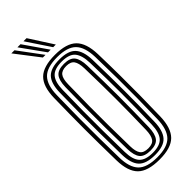

<svg xmlns="http://www.w3.org/2000/svg" viewBox="-317 -1017 1059 1059"><g transform="rotate(-45 212.5 -488.0)"><path d="M212.5 8.5Q121.2 8.5 82 -30.4Q42.8 -69.2 41 -156.8Q39.5 -228.2 38.9 -288.6Q38.2 -349 38.2 -405.1Q38.2 -461.2 39 -519.1Q39.8 -577 41 -643.5Q42.8 -731.2 82 -769.9Q121.2 -808.5 212.5 -808.5Q302 -808.5 341.2 -769.8Q380.5 -731 383 -643.5Q385.5 -552.8 386.1 -474.4Q386.8 -396 386 -319.2Q385.2 -242.5 383 -156.8Q380.5 -69.8 341.6 -30.6Q302.8 8.5 212.5 8.5ZM212.5 -9.2Q291.5 -9.2 325.4 -44.2Q359.2 -79.2 361.5 -157.5Q363.8 -243.2 364.5 -319.4Q365.2 -395.5 364.5 -473.4Q363.8 -551.2 361.5 -642.8Q359.2 -721.5 325.1 -756.1Q291 -790.8 212.5 -790.8Q131.5 -790.8 97.9 -755.6Q64.2 -720.5 62.8 -643Q60.8 -548 60.2 -471Q59.8 -394 60.4 -319.5Q61 -245 62.8 -157.2Q64.2 -79.5 97.9 -44.4Q131.5 -9.2 212.5 -9.2ZM212.5 -26.8Q143.8 -26.8 114.8 -57.4Q85.8 -88 84.2 -157.8Q82.5 -253 81.9 -329.9Q81.2 -406.8 81.9 -481Q82.5 -555.2 84.2 -642.5Q85.8 -712.2 114.9 -742.8Q144 -773.2 212.5 -773.2Q280.8 -773.2 309.2 -742.1Q337.8 -711 339.8 -642.2Q341.8 -570.2 342.5 -509.8Q343.2 -449.2 343.2 -393.5Q343.2 -337.8 342.4 -280.6Q341.5 -223.5 339.8 -158.2Q337.8 -90 309.6 -58.4Q281.5 -26.8 212.5 -26.8ZM212.5 -44.2Q269.5 -44.2 293 -71.5Q316.5 -98.8 318.2 -158.8Q320 -228.8 320.9 -287.5Q321.8 -346.2 321.8 -401.4Q321.8 -456.5 320.9 -514.6Q320 -572.8 318.2 -641.2Q316.5 -699.8 293.8 -727.8Q271 -755.8 212.5 -755.8Q154.5 -755.8 130.9 -728.9Q107.2 -702 106 -642.2Q104 -550.2 103.5 -474Q103 -397.8 103.6 -322.5Q104.2 -247.2 106 -158.2Q107.2 -96.5 131.6 -70.4Q156 -44.2 212.5 -44.2ZM212.5 -61.8Q166.2 -61.8 147.5 -84.5Q128.8 -107.2 127.5 -158.5Q125.8 -253.8 125.1 -330.4Q124.5 -407 125.1 -481Q125.8 -555 127.5 -641.8Q128.8 -692.8 147.4 -715.5Q166 -738.2 212.5 -738.2Q259.2 -738.2 277.2 -714.4Q295.2 -690.5 296.5 -640.8Q298.2 -569.2 299.1 -510.4Q300 -451.5 300 -397Q300 -342.5 299.1 -285.1Q298.2 -227.8 296.5 -159.5Q295.2 -109 277 -85.4Q258.8 -61.8 212.5 -61.8ZM212.5 -79.2Q247.5 -79.2 260.6 -98.9Q273.8 -118.5 275 -160Q276.8 -230.5 277.6 -288.6Q278.5 -346.8 278.5 -400.9Q278.5 -455 277.6 -512.8Q276.8 -570.5 275 -640Q273.8 -683.2 260.1 -702Q246.5 -720.8 212.5 -720.8Q178.5 -720.8 164.2 -702.8Q150 -684.8 149.2 -641.2Q147.2 -549.2 146.6 -473.2Q146 -397.2 146.8 -322.5Q147.5 -247.8 149.2 -159Q150 -117.2 163.6 -98.2Q177.2 -79.2 212.5 -79.2ZM155 -845 48.2 -984H72.5L175.8 -845ZM195.2 -845 95.5 -984H119.8L216 -845ZM235.5 -845 142.8 -984H167L256.2 -845Z"/></g></svg>

Font: Big Shoulders Inline Display
Style: Bold
Weight: 700
Designer: Patric King
Foundry: XO Type Co
Version: Version 1.000